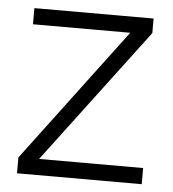

<svg xmlns="http://www.w3.org/2000/svg" viewBox="-43 -552 532 592"><g transform="rotate(5 223.0 -256.0)"><path d="M417 0V-50H95L409 -467V-512H40V-462H341L31 -49V0Z"/></g></svg>

Font: IBM Plex Devanagari Light
Style: Regular
Weight: 300
Designer: Mike Abbink, Paul van der Laan, Pieter van Rosmalen, Erin McLaughlin
Foundry: Bold Monday
Version: Version 1.0